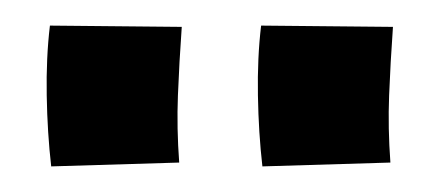

<svg xmlns="http://www.w3.org/2000/svg" viewBox="-20 -685 340 150"><path d="M20 -555Q17 -581 16.5 -610.5Q16 -640 19 -665L122 -664Q120 -636 119 -610.5Q118 -585 120 -558ZM185 -555Q182 -581 181.5 -610.5Q181 -640 184 -665L287 -664Q285 -636 284 -610.5Q283 -585 285 -558Z"/></svg>

Font: Marhey
Style: Regular
Weight: 400
Designer: Nur Syamsi & Bustanul Arifin
Foundry: Namelatype
Version: Version 1.000; ttfautohint (v1.8.4.7-5d5b)